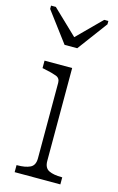

<svg xmlns="http://www.w3.org/2000/svg" viewBox="-122 -842 549 893"><g transform="rotate(15 152.5 -396.0)"><path d="M116 -632H177L284 -776V-792H264L133 -661H168L31 -792H8V-776ZM178 -537V-90Q178 -56 200.5 -45Q223 -34 262 -34H265V0H45V-34H48Q87 -34 110 -45Q133 -56 133 -90V-454Q133 -476 113.5 -483.5Q94 -491 55 -499L45 -501V-537Z"/></g></svg>

Font: Roboto Serif 20pt Thin
Style: Regular
Weight: 250
Version: Version 1.008